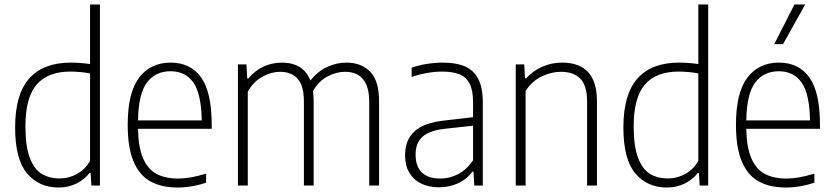

<svg xmlns="http://www.w3.org/2000/svg" viewBox="-20 -828 3720 857"><path d="M47.5 -259.5Q47.5 -407 110.5 -477.8Q173.5 -548.5 295.5 -548.5Q339.5 -548.5 382 -542V-808H426V0H388L384.5 -56H380Q357.5 -27 321.5 -9Q285.5 9 242 9Q154 9 100.8 -54Q47.5 -117 47.5 -259.5ZM382 -110V-500Q364.5 -504 340.2 -506.2Q316 -508.5 294 -508.5Q193.5 -508.5 143.5 -450.5Q93.5 -392.5 93.5 -264Q93.5 -175.5 112.8 -124.2Q132 -73 165.8 -52.2Q199.5 -31.5 247 -31.5Q287 -31.5 323.5 -51.5Q360 -71.5 382 -110Z M925 -253H596Q597.5 -171.5 618.2 -122.5Q639 -73.5 678 -52.2Q717 -31 777 -31Q828 -31 900 -53V-12.5Q835.5 9 773.5 9Q699.5 9 650.2 -19Q601 -47 575.5 -108.8Q550 -170.5 550 -270.5Q550 -414.5 601 -481.5Q652 -548.5 741.5 -548.5Q830.5 -548.5 877.8 -482.2Q925 -416 925 -270ZM596 -290.5H880.5Q878.5 -409.5 843 -459.8Q807.5 -510 741.5 -510Q674 -510 636 -459.8Q598 -409.5 596 -290.5Z M1672 -375V0H1628V-374Q1628 -507.5 1519.5 -507.5Q1482 -507.5 1442.8 -487.2Q1403.5 -467 1377 -421.5Q1380 -400.5 1380 -375.5V0H1336.5V-374Q1336.5 -445.5 1308.5 -476.5Q1280.5 -507.5 1230 -507.5Q1191.5 -507.5 1151.8 -486Q1112 -464.5 1086 -419V0H1042V-540.5H1080L1083.5 -477.5H1088Q1118 -513 1156.5 -530.8Q1195 -548.5 1238 -548.5Q1334 -548.5 1365.5 -468.5Q1399.5 -511 1441.2 -529.8Q1483 -548.5 1526 -548.5Q1593 -548.5 1632.5 -507.8Q1672 -467 1672 -375Z M2135 -371V0H2097L2093.5 -62H2089Q2063.5 -28 2024.5 -10Q1985.5 8 1939.5 8Q1893.5 8 1859.5 -8.8Q1825.5 -25.5 1806.8 -57.5Q1788 -89.5 1788 -134.5Q1788 -204 1830.8 -242.2Q1873.5 -280.5 1963.5 -290L2091.5 -305V-372.5Q2091.5 -425 2076 -454.8Q2060.5 -484.5 2030.5 -496.5Q2000.5 -508.5 1953.5 -508.5Q1922.5 -508.5 1887.2 -502.5Q1852 -496.5 1817.5 -484.5V-525.5Q1846 -536.5 1883.8 -542.5Q1921.5 -548.5 1956 -548.5Q2016 -548.5 2055 -531.8Q2094 -515 2114.5 -476Q2135 -437 2135 -371ZM2091.5 -112.5V-267L1964 -253Q1897 -245.5 1866 -217.8Q1835 -190 1835 -139Q1835 -85 1863 -58Q1891 -31 1945.5 -31Q1986.5 -31 2024.5 -50.5Q2062.5 -70 2091.5 -112.5Z M2282 -540.5H2320L2323.5 -478H2328Q2359 -512 2400.5 -530.2Q2442 -548.5 2488.5 -548.5Q2644.5 -548.5 2644.5 -376.5V0H2600.5V-375Q2600.5 -446 2570.2 -476.8Q2540 -507.5 2483.5 -507.5Q2441 -507.5 2397.5 -486.8Q2354 -466 2326 -421.5V0H2282Z M2762.5 -259.5Q2762.5 -407 2825.5 -477.8Q2888.5 -548.5 3010.5 -548.5Q3054.5 -548.5 3097 -542V-808H3141V0H3103L3099.5 -56H3095Q3072.5 -27 3036.5 -9Q3000.5 9 2957 9Q2869 9 2815.8 -54Q2762.5 -117 2762.5 -259.5ZM3097 -110V-500Q3079.5 -504 3055.2 -506.2Q3031 -508.5 3009 -508.5Q2908.5 -508.5 2858.5 -450.5Q2808.5 -392.5 2808.5 -264Q2808.5 -175.5 2827.8 -124.2Q2847 -73 2880.8 -52.2Q2914.5 -31.5 2962 -31.5Q3002 -31.5 3038.5 -51.5Q3075 -71.5 3097 -110Z M3640 -253H3311Q3312.5 -171.5 3333.2 -122.5Q3354 -73.5 3393 -52.2Q3432 -31 3492 -31Q3543 -31 3615 -53V-12.5Q3550.5 9 3488.5 9Q3414.5 9 3365.2 -19Q3316 -47 3290.5 -108.8Q3265 -170.5 3265 -270.5Q3265 -414.5 3316 -481.5Q3367 -548.5 3456.5 -548.5Q3545.5 -548.5 3592.8 -482.2Q3640 -416 3640 -270ZM3311 -290.5H3595.5Q3593.5 -409.5 3558 -459.8Q3522.5 -510 3456.5 -510Q3389 -510 3351 -459.8Q3313 -409.5 3311 -290.5ZM3436 -631 3526 -808H3574L3475 -631Z"/></svg>

Font: Encode Sans Semi Condensed ExLight
Style: Regular
Weight: 275
Width: 4
Designer: Multiple Designers
Foundry: Impallari Type
Version: Version 2.000